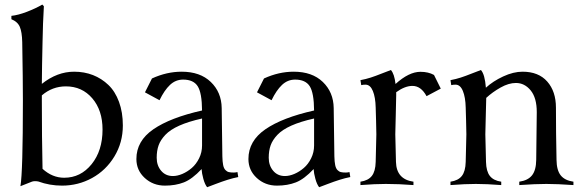

<svg xmlns="http://www.w3.org/2000/svg" viewBox="-20 -801 2521 831"><path d="M300.8 -490.7Q344.7 -490.7 382.3 -476.1Q419.9 -461.4 449.2 -433.3Q478.5 -405.3 495.1 -360.1Q511.7 -314.9 511.7 -257.8Q511.7 -184.1 475.1 -123.8Q438.5 -63.5 378.4 -30.5Q318.4 2.4 248.5 2.4Q194.8 2.4 145.5 -15.6Q127.9 -18.6 117.7 -14.6L68.4 4.9Q79.1 -56.6 79.1 -366.2Q79.1 -455.1 76.2 -619.1Q75.2 -662.6 65.7 -684.8Q56.2 -707 29.3 -717.8V-732.4Q58.6 -735.4 96.2 -749.8Q133.8 -764.2 163.1 -781.2L169.9 -773.9Q165.5 -700.7 164.1 -618.7Q161.6 -512.7 161.1 -438Q227.5 -490.7 300.8 -490.7ZM161.1 -366.2Q161.1 -205.1 164.1 -70.3Q206.5 -31.7 257.8 -31.7Q329.1 -31.7 376.5 -90.3Q423.8 -148.9 423.8 -240.2Q423.8 -323.7 379.4 -375.5Q335 -427.2 265.1 -427.2Q206.5 -427.2 161.1 -388.2Z M854.5 -171.4V-288.1Q795.4 -274.9 756.1 -257.3Q716.8 -239.7 695.8 -217.5Q674.8 -195.3 666.5 -172.1Q658.2 -148.9 658.2 -118.2Q658.2 -84.5 677.5 -61.8Q696.8 -39.1 728.5 -39.1Q747.6 -39.1 769.3 -48.3Q791 -57.6 810.1 -74Q829.1 -90.3 841.8 -116Q854.5 -141.6 854.5 -171.4ZM766.1 -490.7Q846.2 -490.7 892.3 -446.3Q938.5 -401.9 939.5 -333.5L942.4 -124.5Q942.9 -101.1 945.8 -86.7Q948.7 -72.3 955.6 -65.2Q962.4 -58.1 970.2 -56.2Q978 -54.2 992.2 -54.2Q998 -54.2 1007.8 -56.2L1011.2 -34.7Q988.8 -30.3 965.3 -22.9Q941.9 -15.6 912.1 -4.2Q882.3 7.3 876.5 9.3Q866.7 -2.9 860.1 -26.9Q853.5 -50.8 852.5 -69.3Q812 -25.9 775.9 -11.7Q739.7 2.4 693.8 2.4Q642.6 2.4 606.4 -30.8Q570.3 -64 570.3 -112.8Q570.3 -190.9 643.8 -241.5Q717.3 -292 854.5 -322.8Q854 -398.9 835.7 -427.7Q817.4 -456.5 772.5 -456.5Q740.2 -456.5 715.8 -433.6Q691.4 -410.6 670.4 -367.2L607.4 -401.4L637.7 -461.4Q701.7 -490.7 766.1 -490.7Z M1339.4 -171.4V-288.1Q1280.3 -274.9 1241 -257.3Q1201.7 -239.7 1180.7 -217.5Q1159.7 -195.3 1151.4 -172.1Q1143.1 -148.9 1143.1 -118.2Q1143.1 -84.5 1162.4 -61.8Q1181.6 -39.1 1213.4 -39.1Q1232.4 -39.1 1254.2 -48.3Q1275.9 -57.6 1294.9 -74Q1314 -90.3 1326.7 -116Q1339.4 -141.6 1339.4 -171.4ZM1251 -490.7Q1331.1 -490.7 1377.2 -446.3Q1423.3 -401.9 1424.3 -333.5L1427.2 -124.5Q1427.7 -101.1 1430.7 -86.7Q1433.6 -72.3 1440.4 -65.2Q1447.3 -58.1 1455.1 -56.2Q1462.9 -54.2 1477.1 -54.2Q1482.9 -54.2 1492.7 -56.2L1496.1 -34.7Q1473.6 -30.3 1450.2 -22.9Q1426.8 -15.6 1397 -4.2Q1367.2 7.3 1361.3 9.3Q1351.6 -2.9 1345 -26.9Q1338.4 -50.8 1337.4 -69.3Q1296.9 -25.9 1260.7 -11.7Q1224.6 2.4 1178.7 2.4Q1127.4 2.4 1091.3 -30.8Q1055.2 -64 1055.2 -112.8Q1055.2 -190.9 1128.7 -241.5Q1202.1 -292 1339.4 -322.8Q1338.9 -398.9 1320.6 -427.7Q1302.2 -456.5 1257.3 -456.5Q1225.1 -456.5 1200.7 -433.6Q1176.3 -410.6 1155.3 -367.2L1092.3 -401.4L1122.6 -461.4Q1186.5 -490.7 1251 -490.7Z M1671.9 -498Q1687 -481 1691.9 -437.5Q1750 -490.2 1799.8 -490.2Q1834 -490.2 1858.4 -476.6L1887.7 -417.5L1826.2 -384.8Q1802.2 -429.2 1765.1 -429.2Q1732.4 -429.2 1694.8 -401.9V-388.2Q1694.8 -362.3 1692.9 -302.7Q1690.9 -243.2 1690.9 -219.7Q1690.9 -193.8 1693.8 -100.1Q1695.8 -24.9 1769.5 -14.6V0Q1706.1 -4.9 1649.9 -4.9Q1603.5 -4.9 1540 0V-14.6Q1573.7 -19.5 1589.4 -39.6Q1605 -59.6 1606 -100.1Q1608.9 -193.8 1608.9 -219.7Q1608.9 -242.7 1607.7 -277.6Q1606.4 -312.5 1606 -335.9Q1605 -379.9 1593.8 -407.2Q1582.5 -434.6 1562 -434.6Q1552.2 -434.6 1543.5 -432.6L1540 -454.1Q1563.5 -458.5 1584 -465.1Q1604.5 -471.7 1632.6 -482.9Q1660.6 -494.1 1671.9 -498Z M2061.5 -498Q2078.6 -479 2083 -421.4Q2113.8 -449.7 2158 -470.2Q2202.1 -490.7 2241.7 -490.7Q2311 -490.7 2348.6 -448Q2386.2 -405.3 2386.2 -335Q2386.2 -225.1 2388.7 -108.9Q2389.2 -64.5 2406.7 -42.2Q2424.3 -20 2461.9 -14.6V0Q2392.1 -4.9 2344.7 -4.9Q2297.4 -4.9 2227.5 0V-14.6Q2265.1 -20 2282.7 -42.2Q2300.3 -64.5 2300.8 -108.9Q2303.2 -278.8 2303.2 -315.9Q2303.2 -377.4 2276.9 -409.7Q2250.5 -441.9 2212.9 -441.9Q2181.6 -441.9 2146.5 -422.1Q2111.3 -402.3 2084.5 -377.4Q2084.5 -354.5 2082.5 -298.6Q2080.6 -242.7 2080.6 -219.7Q2080.6 -193.8 2083.5 -100.1Q2084.5 -59.6 2100.1 -39.6Q2115.7 -19.5 2149.4 -14.6V0Q2085.9 -4.9 2039.6 -4.9Q1993.2 -4.9 1929.7 0V-14.6Q1963.4 -19.5 1979 -39.6Q1994.6 -59.6 1995.6 -100.1Q1998.5 -193.8 1998.5 -219.7Q1998.5 -242.7 1997.3 -277.6Q1996.1 -312.5 1995.6 -335.9Q1994.6 -379.9 1983.4 -407.2Q1972.2 -434.6 1951.7 -434.6Q1941.9 -434.6 1933.1 -432.6L1929.7 -454.1Q1953.1 -458.5 1973.6 -465.1Q1994.1 -471.7 2022.2 -482.9Q2050.3 -494.1 2061.5 -498Z"/></svg>

Font: Flanker
Style: Regular
Weight: 400
Designer: Flanker
Foundry: Flanker
Version: Version 2.027